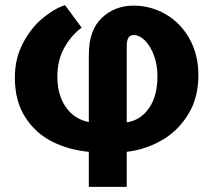

<svg xmlns="http://www.w3.org/2000/svg" viewBox="-20 -530 833 750"><path d="M299 -422Q259 -393 231.5 -344Q204 -295 204 -231Q204 -160 236.5 -112.5Q269 -65 327 -53V-316Q327 -412 377.5 -460Q428 -508 502 -508Q569 -508 627 -474.5Q685 -441 720 -379Q755 -317 755 -236Q755 -148 715 -83Q675 -18 611 18.5Q547 55 475 63V200H327V63Q249 56 183.5 23Q118 -10 78 -73Q38 -136 38 -227Q38 -300 69 -360Q100 -420 145.5 -458Q191 -496 234 -510ZM475 -52Q529 -60 562 -107.5Q595 -155 595 -231Q595 -276 581.5 -313Q568 -350 546.5 -371.5Q525 -393 503 -393Q488 -393 481.5 -382.5Q475 -372 475 -349Z"/></svg>

Font: BM Euljiro oraeorae
Style: Regular
Weight: 400
Designer: Bongjin Kim; Bomjun Kim; Myungsoo Han; Hyesun Chae; Mikyoung Jeong; Wujin Sim; Minjae Kang; Suwha Jang;
Foundry: Sandoll Inc.
Version: Version 1.000;hotconv 1.0.109;makeexe 2.5.65596